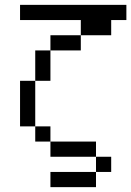

<svg xmlns="http://www.w3.org/2000/svg" viewBox="-20 -645 540 790"><path d="M500 -562.5H437.5V-500H312.5V-562.5H62.5V-625H500ZM62.5 -312.5H125V-125H62.5ZM125 -125H187.5V-62.5H125ZM125 -437.5H187.5V-312.5H125ZM187.5 62.5H375V125H187.5ZM187.5 -62.5H375V0H187.5ZM187.5 -500H312.5V-437.5H187.5ZM375 0H437.5V62.5H375Z"/></svg>

Font: 寒蝉点阵体 16px
Style: Regular
Weight: 400
Designer: Designed by Warren2060
Foundry: ChillType
Version: Version 1.000